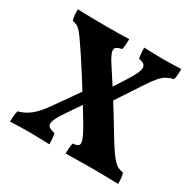

<svg xmlns="http://www.w3.org/2000/svg" viewBox="-151 -837 1006 998"><g transform="rotate(30 352.5 -338.0)"><path d="M676.8 3Q662.4 2 634.7 1.5Q607 1 574.9 0.5Q542.8 0 515.8 0Q488.8 0 458.7 0.5Q428.6 1 402.4 1.5Q376.2 2 361.2 2Q361.2 -14.2 362.2 -29.6Q363.2 -45 367 -61Q391.2 -63 400.2 -71.6Q409.2 -80.2 399.8 -106.5Q390.4 -132.8 357.2 -187.8Q333.8 -227.6 301.3 -280Q268.8 -332.4 232.6 -389.6Q196.4 -446.8 160.2 -501Q135.6 -538 119.9 -559.7Q104.2 -581.4 93.3 -592.1Q82.4 -602.8 72.2 -607.1Q62 -611.4 48.8 -614Q43.6 -630.8 42.3 -646.1Q41 -661.4 41 -679Q58.4 -678 89.6 -677.5Q120.8 -677 154.6 -676.5Q188.4 -676 214 -676Q252.8 -676 290.2 -676.5Q327.6 -677 350.6 -678Q350.6 -663 349.3 -646.9Q348 -630.8 344.8 -615Q321.6 -611.2 311.4 -602.2Q301.2 -593.2 307.2 -573Q313.2 -552.8 337.8 -515.2Q374 -460.4 410.5 -403.2Q447 -346 478.1 -295.1Q509.2 -244.2 531.2 -207.4Q559.4 -160.4 578.8 -132.4Q598.2 -104.4 612.4 -89.8Q626.6 -75.2 639.7 -69.4Q652.8 -63.6 669 -61Q673.8 -47.2 675.3 -31.2Q676.8 -15.2 676.8 3ZM28 3Q28 -14 29.6 -32.6Q31.2 -51.2 35.8 -63Q71.8 -72 104.1 -96.6Q136.4 -121.2 175.8 -177L286 -334L335.4 -295L257.2 -180.2Q227.6 -137.2 218.5 -113.1Q209.4 -89 219.3 -77.7Q229.2 -66.4 257.4 -61Q261.6 -45.6 262.9 -29.6Q264.2 -13.6 264.2 3Q238.8 2 205.4 1Q172 0 144 0Q125 0 103.5 0.5Q82 1 62 1.5Q42 2 28 3ZM416.4 -328 366 -369 450.2 -501.2Q488.4 -561.6 486.3 -585.6Q484.2 -609.6 446 -615Q442.4 -629.6 441.1 -647Q439.8 -664.4 439.8 -679Q456.4 -678 477.4 -677.5Q498.4 -677 519.2 -676.5Q540 -676 555 -676Q570 -676 590.6 -676.5Q611.2 -677 630.6 -677.5Q650 -678 662.4 -679Q662.4 -661.8 661.6 -646Q660.8 -630.2 656.6 -615Q632 -608.6 614.3 -598.8Q596.6 -589 578.1 -567.3Q559.6 -545.6 532 -503.6Z"/></g></svg>

Font: Vollkorn
Style: Regular
Weight: 400
Designer: Friedrich Althausen
Foundry: Friedrich Althausen
Version: Version 4.104